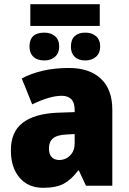

<svg xmlns="http://www.w3.org/2000/svg" viewBox="-20 -888 616 918"><path d="M457 -868V-764H125V-868ZM192 -732Q223 -732 243 -715Q263 -698 263 -665Q263 -634 243 -616.5Q223 -599 192 -599Q158 -599 139.5 -616.5Q121 -634 121 -665Q121 -732 192 -732ZM388 -732Q419 -732 439 -715Q459 -698 459 -665Q459 -634 439 -616.5Q419 -599 388 -599Q355 -599 337 -616.5Q319 -634 319 -665Q319 -698 337 -715Q355 -732 388 -732ZM310 -563Q407 -563 462 -512Q517 -461 517 -363V0H391L357 -73H354Q322 -30 285.5 -10Q249 10 186 10Q115 10 73.5 -38.5Q32 -87 32 -169Q32 -258 88.5 -301Q145 -344 252 -349L337 -352V-362Q337 -398 320.5 -414Q304 -430 275 -430Q245 -430 209 -419Q173 -408 134 -389L84 -513Q129 -537 185.5 -550Q242 -563 310 -563ZM299 -245Q253 -243 233.5 -226.5Q214 -210 214 -179Q214 -150 227.5 -136.5Q241 -123 263 -123Q294 -123 315.5 -145Q337 -167 337 -202V-247Z"/></svg>

Font: Noto Sans SemiCondensed Black
Style: Regular
Weight: 900
Width: 4
Designer: Monotype Design Team
Foundry: Monotype Imaging Inc.
Version: Version 2.013; ttfautohint (v1.8.4.7-5d5b)